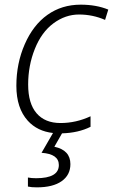

<svg xmlns="http://www.w3.org/2000/svg" viewBox="-20 -559 482 819"><path d="M428.2 -474.1Q375.5 -497.1 317.1 -497.1Q258.8 -497.1 208 -459.5Q157.2 -421.9 128.7 -350.6Q100.1 -279.3 100.1 -198.5Q100.1 -117.7 136 -75.9Q171.9 -34.2 238 -34.2Q304.2 -34.2 366.2 -63V-18.1Q314.5 7.8 244.6 9.8L211.9 66.9Q280.3 81.5 280.3 141.1Q280.3 187.5 242.9 213.9Q205.6 240.2 137.2 240.2Q113.3 240.2 99.1 236.8V198.2Q113.8 201.2 134.3 201.2Q231 201.2 231 145Q231 97.7 157.2 92.8L206.1 8.3Q139.6 1 98.6 -43.9Q49.8 -97.7 49.8 -193.1Q49.8 -288.6 85.7 -370.6Q121.6 -452.6 182.6 -495.8Q243.7 -539.1 324.2 -539.1Q390.6 -539.1 441.9 -518.1Z"/></svg>

Font: Open Sans Hebrew Light
Style: Italic
Weight: 300
Italic angle: -12°
Foundry: Ascender Corporation, Yanek Iontef
Version: Version 2.001;PS 002.001;hotconv 1.0.70;makeotf.lib2.5.58329